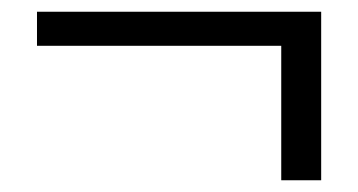

<svg xmlns="http://www.w3.org/2000/svg" viewBox="-20 -409 610 327"><path d="M43 -331H459V-102H527V-389H43Z"/></svg>

Font: Lingua Franca
Style: Regular
Weight: 400
Version: Version 1.19